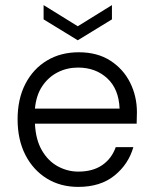

<svg xmlns="http://www.w3.org/2000/svg" viewBox="-20 -721 600 753"><path d="M287 12Q217 12 163.5 -21Q110 -54 79.5 -113.5Q49 -173 49 -253Q49 -333 79.5 -392Q110 -451 164 -483.5Q218 -516 289 -516Q362 -516 413 -483Q464 -450 490.5 -396.5Q517 -343 517 -281Q517 -271 516.5 -260.5Q516 -250 516 -236H117Q120 -173 144.5 -131Q169 -89 207 -68.5Q245 -48 287 -48Q344 -48 381 -73.5Q418 -99 434 -144H503Q484 -77 429 -32.5Q374 12 287 12ZM286 -456Q243 -456 206.5 -437.5Q170 -419 146 -383.5Q122 -348 117 -295H449Q446 -372 400.5 -414Q355 -456 286 -456ZM285 -563 151 -645V-701L285 -618L419 -701V-645Z"/></svg>

Font: DM Sans Light
Style: Regular
Weight: 300
Designer: Colophon Foundry, Jonny Pinhorn
Foundry: Colophon Foundry
Version: Version 4.004; ttfautohint (v1.8.4.7-5d5b)